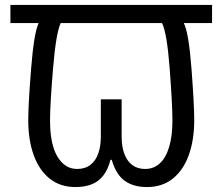

<svg xmlns="http://www.w3.org/2000/svg" viewBox="-20 -734 898 775"><path d="M285 21Q223 21 180.5 -13Q138 -47 116 -108Q94 -169 94 -249Q94 -311 105.5 -456Q117 -601 136 -641H22V-714H836V-641H722Q742 -601 753 -456Q764 -311 764 -249Q764 -169 742 -108Q720 -47 677.5 -13Q635 21 573 21Q518 21 483 -4.5Q448 -30 431 -89H426Q416 -50 397 -25.5Q378 -1 350 10Q322 21 285 21ZM291 -52Q324 -52 345.5 -69Q367 -86 377 -115.5Q387 -145 387 -182V-333H471V-182Q471 -141 482.5 -111.5Q494 -82 515 -67Q536 -52 566 -52Q600 -52 624.5 -74Q649 -96 662.5 -140Q676 -184 676 -248Q676 -311 665 -456Q654 -601 634 -641H225Q206 -601 194 -456Q182 -311 182 -248Q182 -151 212 -101.5Q242 -52 291 -52Z"/></svg>

Font: umalayalam25
Style: Book
Weight: 400
Designer: Jelle Bosma - Monotype Design Team
Foundry: Monotype Imaging Inc.
Version: Version 2.003